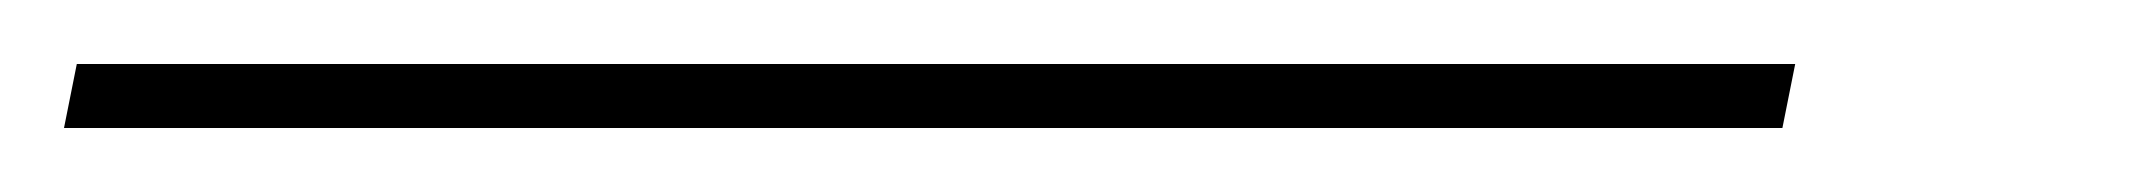

<svg xmlns="http://www.w3.org/2000/svg" viewBox="-112 164 669 60"><path d="M445 204H-92L-88 184H449Z"/></svg>

Font: Argentum Sans Thin
Style: Italic
Weight: 100
Italic angle: -11°
Designer: Julieta Ulanovsky (font), Cristiano Sobral (main changes and remaster)
Foundry: Julieta Ulanovsky (font), Cristiano Sobral (main changes and remaster)
Version: Version 2.007;June 15, 2022;FontCreator 14.0.0.2814 64-bit; 